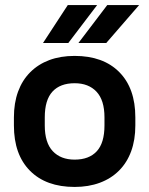

<svg xmlns="http://www.w3.org/2000/svg" viewBox="-20 -730 590 759"><path d="M275 9Q162 9 98.5 -55Q35 -119 35 -234V-266Q35 -323 51.5 -368Q68 -413 99.5 -444.5Q131 -476 175 -492.5Q219 -509 275 -509Q388 -509 451.5 -445Q515 -381 515 -266V-234Q515 -177 498.5 -132Q482 -87 450.5 -55.5Q419 -24 374.5 -7.5Q330 9 275 9ZM275 -99Q332 -99 362.5 -132Q393 -165 393 -234V-266Q393 -334 361.5 -367.5Q330 -401 275 -401Q218 -401 187.5 -368Q157 -335 157 -266V-234Q157 -166 188.5 -132.5Q220 -99 275 -99ZM248 -710H364L250 -560H150ZM404 -710H530L400 -560H290Z"/></svg>

Font: PT Root UI Web Bold
Style: Regular
Weight: 700
Designer: Vitaly Kuzmin
Foundry: ParaType Ltd.
Version: Version 1.000W